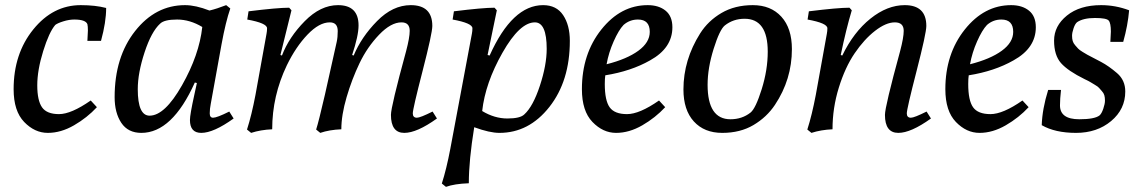

<svg xmlns="http://www.w3.org/2000/svg" viewBox="-20 -508 4438 747"><path d="M320 -349 322 -389Q322 -406 320 -414Q313 -432 269 -432Q249 -432 226.5 -425Q204 -418 195 -411Q171 -383 148 -309Q125 -235 125 -176Q125 -117 143.5 -90.5Q162 -64 209.5 -64Q257 -64 333 -117L357 -91Q319 -50 268 -20.5Q217 9 166 9Q115 9 74 -33.5Q33 -76 33 -161Q33 -299 109.5 -393.5Q186 -488 294 -488Q351 -488 393 -477Q393 -422 373 -349Z M872 -74 889 -47Q811 9 763 9Q719 9 719 -41Q719 -62 736 -139L746 -185L738 -187Q650 9 530 9Q478 9 452 -30Q426 -69 426 -130Q426 -286 505.5 -387Q585 -488 700 -488Q741 -488 795 -467Q824 -474 860 -488L876 -475Q858 -423 842 -336L800 -104Q796 -84 796 -67Q796 -50 809 -50Q824 -50 872 -74ZM767 -403Q719 -432 669 -432Q619 -432 603 -416Q569 -385 542.5 -304.5Q516 -224 516 -161Q516 -58 562 -58Q621 -58 688 -176Q755 -294 767 -403Z M1553 9Q1501 9 1501 -61Q1501 -93 1560 -309Q1574 -362 1574 -388Q1574 -421 1542 -421Q1501 -421 1455 -373Q1409 -325 1379 -262.5Q1349 -200 1328.5 -130Q1308 -60 1308 -5Q1261 -3 1226 9L1210 -4Q1220 -35 1244 -139L1290 -345Q1294 -363 1294 -387Q1294 -421 1263 -421Q1222 -421 1176.5 -373.5Q1131 -326 1096 -254Q1039 -135 1039 -5Q994 -3 957 9L941 -4Q959 -60 974 -139L1017 -377Q1019 -387 1019 -398Q1019 -418 942 -432L947 -464Q1060 -478 1105 -478L1114 -468L1071 -294L1077 -292Q1104 -363 1165.5 -425.5Q1227 -488 1295 -488Q1375 -488 1375 -409Q1375 -369 1350 -294L1356 -292Q1386 -364 1447 -426Q1508 -488 1578 -488Q1662 -488 1662 -407Q1662 -379 1624 -231.5Q1586 -84 1586 -67Q1586 -50 1602 -50Q1615 -50 1663 -74L1680 -47Q1602 9 1553 9Z M1715 219 1699 206Q1717 150 1732 71L1816 -377Q1818 -387 1818 -398Q1818 -418 1741 -432L1746 -464Q1859 -478 1904 -478L1913 -468L1877 -294L1885 -292Q1973 -488 2093 -488Q2145 -488 2171 -449Q2197 -410 2197 -349Q2197 -193 2117.5 -92Q2038 9 1923 9Q1885 9 1825 -13Q1804 116 1804 205Q1748 207 1715 219ZM1856 -76Q1904 -47 1954 -47Q2004 -47 2020 -63Q2054 -94 2080.5 -174.5Q2107 -255 2107 -318Q2107 -421 2061 -421Q2002 -421 1935 -303Q1868 -185 1856 -76Z M2544 -117 2568 -91Q2530 -50 2479 -20.5Q2428 9 2377 9Q2326 9 2285 -33.5Q2244 -76 2244 -161Q2244 -298 2319.5 -393Q2395 -488 2500 -488Q2543 -488 2569.5 -466.5Q2596 -445 2596 -402Q2596 -321 2509 -273Q2435 -231 2335 -215Q2333 -203 2333 -181Q2333 -117 2352 -90.5Q2371 -64 2419.5 -64Q2468 -64 2544 -117ZM2340 -258Q2419 -278 2463.5 -310.5Q2508 -343 2508 -384Q2508 -432 2462 -432Q2430 -432 2406 -411Q2387 -391 2367.5 -347Q2348 -303 2340 -258Z M2639 -160Q2639 -275 2704 -378Q2735 -427 2787 -457.5Q2839 -488 2909 -488Q2979 -488 3020 -443Q3061 -398 3061 -317Q3061 -199 2995 -100Q2963 -52 2911.5 -21.5Q2860 9 2790 9Q2720 9 2679.5 -35.5Q2639 -80 2639 -160ZM2733 -178Q2733 -44 2822 -44Q2867 -44 2900 -70Q2920 -86 2943.5 -161Q2967 -236 2967 -307Q2967 -435 2877 -435Q2833 -435 2800 -409Q2780 -393 2756.5 -318Q2733 -243 2733 -178Z M3475 9Q3423 9 3423 -61Q3423 -93 3482 -309Q3496 -362 3496 -388Q3496 -421 3461.5 -421Q3427 -421 3384.5 -388Q3342 -355 3305 -300.5Q3268 -246 3243.5 -167Q3219 -88 3219 -5Q3174 -3 3137 9L3121 -4Q3139 -60 3154 -139L3197 -377Q3199 -387 3199 -398Q3199 -418 3122 -432L3127 -464Q3240 -478 3285 -478L3294 -468Q3272 -395 3251 -294L3257 -292Q3301 -383 3366.5 -435.5Q3432 -488 3500 -488Q3584 -488 3584 -407Q3584 -379 3546 -231.5Q3508 -84 3508 -67Q3508 -50 3524 -50Q3537 -50 3585 -74L3602 -47Q3524 9 3475 9Z M3958 -117 3982 -91Q3944 -50 3893 -20.5Q3842 9 3791 9Q3740 9 3699 -33.5Q3658 -76 3658 -161Q3658 -298 3733.5 -393Q3809 -488 3914 -488Q3957 -488 3983.5 -466.5Q4010 -445 4010 -402Q4010 -321 3923 -273Q3849 -231 3749 -215Q3747 -203 3747 -181Q3747 -117 3766 -90.5Q3785 -64 3833.5 -64Q3882 -64 3958 -117ZM3754 -258Q3833 -278 3877.5 -310.5Q3922 -343 3922 -384Q3922 -432 3876 -432Q3844 -432 3820 -411Q3801 -391 3781.5 -347Q3762 -303 3754 -258Z M4300 -345 4302 -385Q4302 -418 4293.5 -428Q4285 -438 4240 -438Q4195 -438 4171 -422Q4163 -416 4157 -398.5Q4151 -381 4151 -369Q4151 -357 4153.5 -348.5Q4156 -340 4163 -332Q4170 -324 4174.5 -319Q4179 -314 4192 -306Q4205 -298 4210.5 -295Q4216 -292 4232.5 -283.5Q4249 -275 4264 -267Q4294 -251 4326 -223.5Q4358 -196 4358 -152Q4358 -83 4303 -37Q4248 9 4166.5 9Q4085 9 4033 -21Q4035 -84 4058 -158H4108Q4104 -123 4104 -98Q4104 -44 4179 -44Q4239 -44 4258 -59Q4266 -66 4272.5 -85Q4279 -104 4279 -116.5Q4279 -129 4276.5 -137.5Q4274 -146 4267 -153.5Q4260 -161 4256 -166Q4252 -171 4239 -178.5Q4226 -186 4221.5 -189Q4217 -192 4200 -200Q4135 -232 4108 -262.5Q4081 -293 4081 -350Q4081 -407 4131 -447.5Q4181 -488 4264 -488Q4320 -488 4373 -468Q4368 -409 4350 -345Z"/></svg>

Font: Poly
Style: Italic
Weight: 400
Italic angle: -10°
Designer: Nicolas Silva
Foundry: Jose Nicolas Silva Schwarzenberg
Version: Version 1.003